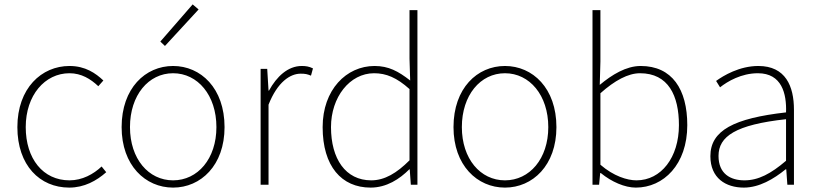

<svg xmlns="http://www.w3.org/2000/svg" viewBox="-20 -840 3720 873"><path d="M295 13C363 13 419 -18 463 -57L442 -83C405 -48 354 -20 296 -20C176 -20 97 -118 97 -262C97 -407 184 -507 296 -507C350 -507 392 -481 427 -448L450 -474C415 -507 368 -540 296 -540C169 -540 59 -439 59 -262C59 -88 161 13 295 13Z M767 13C893 13 1001 -88 1001 -262C1001 -439 893 -540 767 -540C641 -540 533 -439 533 -262C533 -88 641 13 767 13ZM767 -20C655 -20 571 -118 571 -262C571 -407 655 -507 767 -507C879 -507 964 -407 964 -262C964 -118 879 -20 767 -20ZM730 -631 883 -797 856 -820 709 -651Z M1165 0H1201V-364C1242 -468 1300 -505 1347 -505C1368 -505 1377 -503 1394 -496L1403 -529C1385 -538 1370 -540 1352 -540C1289 -540 1238 -492 1203 -428H1201L1195 -527H1165Z M1665 13C1738 13 1797 -26 1841 -70H1843L1848 0H1878V-794H1842V-573L1845 -474C1791 -516 1747 -540 1683 -540C1555 -540 1447 -432 1447 -262C1447 -84 1533 13 1665 13ZM1668 -20C1551 -20 1485 -118 1485 -262C1485 -398 1570 -507 1681 -507C1736 -507 1784 -487 1842 -435V-111C1784 -53 1729 -20 1668 -20Z M2276 13C2402 13 2510 -88 2510 -262C2510 -439 2402 -540 2276 -540C2150 -540 2042 -439 2042 -262C2042 -88 2150 13 2276 13ZM2276 -20C2164 -20 2080 -118 2080 -262C2080 -407 2164 -507 2276 -507C2388 -507 2473 -407 2473 -262C2473 -118 2388 -20 2276 -20Z M2871 13C2997 13 3105 -92 3105 -271C3105 -434 3036 -540 2893 -540C2827 -540 2762 -500 2707 -454L2710 -560V-794H2674V0H2704L2709 -53H2712C2761 -13 2821 13 2871 13ZM2874 -20C2832 -20 2770 -39 2710 -91V-416C2775 -474 2836 -507 2890 -507C3019 -507 3067 -405 3067 -271C3067 -124 2986 -20 2874 -20Z M3362 13C3432 13 3498 -26 3552 -70H3555L3560 0H3590V-341C3590 -448 3552 -540 3428 -540C3342 -540 3269 -496 3236 -472L3254 -443C3288 -470 3351 -507 3426 -507C3535 -507 3557 -414 3554 -329C3317 -302 3210 -247 3210 -130C3210 -30 3280 13 3362 13ZM3365 -20C3301 -20 3247 -50 3247 -131C3247 -220 3325 -273 3554 -298V-109C3485 -50 3428 -20 3365 -20Z"/></svg>

Font: Harano Aji Gothic KR ExtraLight
Style: Regular
Weight: 250
Foundry: Masamichi Hosoda
Version: HaranoAjiGothicKR-ExtraLight version 20220220;ttx 4.29.1